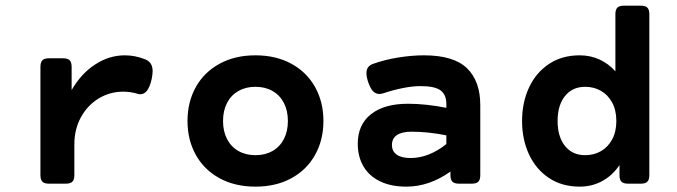

<svg xmlns="http://www.w3.org/2000/svg" viewBox="-20 -661 2438 691"><path d="M502.9 -447.3Q529.3 -437 529.3 -404.8Q529.3 -392.6 525.4 -374.5Q513.2 -321.8 485.4 -321.8Q480.5 -321.8 476.1 -323.2Q449.7 -331.1 423.3 -331.1Q375.5 -331.1 335.2 -306.6Q294.9 -282.2 271.2 -239Q247.6 -195.8 247.6 -141.6V-30.8Q247.6 -14.2 240.5 -7.1Q233.4 0 216.8 0H156.2Q139.6 0 132.6 -7.1Q125.5 -14.2 125.5 -30.8V-420.4Q125.5 -437 132.6 -444.1Q139.6 -451.2 156.2 -451.2H207Q223.6 -451.2 230.7 -444.1Q237.8 -437 237.8 -420.4V-336.9Q271.5 -395.5 322 -428.7Q372.6 -461.9 429.7 -461.9Q466.3 -461.9 502.9 -447.3Z M1144 -225.6Q1144 -157.2 1114 -103.5Q1084 -49.8 1028.6 -19.5Q973.1 10.7 899.4 10.7Q825.7 10.7 770.3 -19.5Q714.8 -49.8 684.8 -103.5Q654.8 -157.2 654.8 -225.6Q654.8 -293.9 684.8 -347.7Q714.8 -401.4 770.3 -431.6Q825.7 -461.9 899.4 -461.9Q973.1 -461.9 1028.6 -431.6Q1084 -401.4 1114 -347.7Q1144 -293.9 1144 -225.6ZM782.7 -225.6Q782.7 -188.5 797.1 -160.6Q811.5 -132.8 837.9 -117.7Q864.3 -102.5 899.4 -102.5Q934.6 -102.5 960.9 -117.7Q987.3 -132.8 1001.7 -160.6Q1016.1 -188.5 1016.1 -225.6Q1016.1 -262.7 1001.7 -290.5Q987.3 -318.4 960.9 -333.5Q934.6 -348.6 899.4 -348.6Q864.3 -348.6 837.9 -333.5Q811.5 -318.4 797.1 -290.5Q782.7 -262.7 782.7 -225.6Z M1708.5 -282.7V-30.8Q1708.5 -14.2 1701.4 -7.1Q1694.3 0 1677.7 0H1631.8Q1615.2 0 1608.2 -7.1Q1601.1 -14.2 1601.1 -30.8V-43.5Q1524.9 10.7 1442.4 10.7Q1387.7 10.7 1348.4 -8.1Q1309.1 -26.9 1288.3 -61.8Q1267.6 -96.7 1267.6 -144Q1267.6 -212.4 1315.2 -250Q1362.8 -287.6 1448.2 -287.6Q1513.2 -287.6 1586.4 -272.9V-287.1Q1586.4 -319.8 1565.9 -335.4Q1545.4 -351.1 1493.7 -351.1Q1464.8 -351.1 1429.4 -344Q1394 -336.9 1359.4 -325.2Q1351.1 -322.8 1345.2 -322.8Q1333 -322.8 1323.5 -331.8Q1314 -340.8 1306.2 -362.3Q1298.8 -383.3 1298.8 -397.5Q1298.8 -422.4 1321.3 -430.7Q1364.7 -446.3 1413.6 -454.1Q1462.4 -461.9 1505.4 -461.9Q1612.8 -461.9 1660.6 -415.5Q1708.5 -369.1 1708.5 -282.7ZM1458 -92.3Q1491.7 -92.3 1524.7 -105.7Q1557.6 -119.1 1586.4 -142.6V-173.8Q1522 -187 1460.4 -187Q1426.3 -187 1408.4 -174.8Q1390.6 -162.6 1390.6 -139.2Q1390.6 -116.2 1408 -104.2Q1425.3 -92.3 1458 -92.3Z M2316.9 -609.9V-30.8Q2316.9 -14.2 2309.8 -7.1Q2302.7 0 2286.1 0H2240.2Q2223.6 0 2216.6 -7.1Q2209.5 -14.2 2209.5 -30.8V-66.9Q2185.1 -30.3 2148.2 -9.8Q2111.3 10.7 2066.4 10.7Q2002.4 10.7 1955.6 -20.5Q1908.7 -51.8 1883.8 -105.5Q1858.9 -159.2 1858.9 -225.6Q1858.9 -292 1883.8 -345.7Q1908.7 -399.4 1955.6 -430.7Q2002.4 -461.9 2066.4 -461.9Q2104.5 -461.9 2137.2 -447Q2169.9 -432.1 2194.8 -404.3V-609.9Q2194.8 -626.5 2201.9 -633.5Q2209 -640.6 2225.6 -640.6H2286.1Q2302.7 -640.6 2309.8 -633.5Q2316.9 -626.5 2316.9 -609.9ZM1986.8 -225.6Q1986.8 -168.9 2013.4 -135.7Q2040 -102.5 2085.9 -102.5Q2117.2 -102.5 2142.6 -116.9Q2168 -131.3 2183.1 -159.2Q2198.2 -187 2198.2 -225.6Q2198.2 -264.2 2183.1 -292Q2168 -319.8 2142.6 -334.2Q2117.2 -348.6 2085.9 -348.6Q2040 -348.6 2013.4 -315.4Q1986.8 -282.2 1986.8 -225.6Z"/></svg>

Font: Courier Prime Sans
Style: Bold
Weight: 700
Designer: Alan Dague-Greene
Foundry: Quote-Unquote Apps
Version: Version 3.020